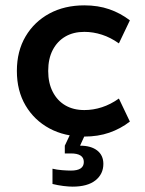

<svg xmlns="http://www.w3.org/2000/svg" viewBox="-20 -500 543 717"><path d="M295 10Q221 10 164.5 -20.5Q108 -51 75.5 -106Q43 -161 43 -235Q43 -309 75.5 -364Q108 -419 164.5 -449.5Q221 -480 295 -480Q346 -480 388 -465.5Q430 -451 465 -424L424 -338Q393 -360 360.5 -370.5Q328 -381 295 -381Q254 -381 224 -363.5Q194 -346 177 -313.5Q160 -281 160 -235Q160 -190 177 -157Q194 -124 224 -106.5Q254 -89 295 -89Q328 -89 360.5 -99.5Q393 -110 424 -132L465 -46Q430 -19 388 -4.5Q346 10 295 10ZM251 197Q237 197 216.5 194.5Q196 192 176 187V130Q192 134 212 135.5Q232 137 245 137Q269 137 281 129Q293 121 293 105Q293 89 281 81Q269 73 245 73H222V44L248 -11H304L279 44Q320 44 343 62Q366 80 366 112Q366 150 336.5 173.5Q307 197 251 197Z"/></svg>

Font: Gantari SemiBold
Style: Regular
Weight: 600
Designer: Anugrah Pasau
Foundry: Lafontype
Version: Version 1.000; ttfautohint (v1.8.3)